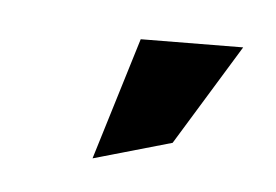

<svg xmlns="http://www.w3.org/2000/svg" viewBox="-42 -853 482 335"><g transform="rotate(-15 199.0 -685.5)"><path d="M236 -591 94 -601 229 -780 398 -720Z"/></g></svg>

Font: Argentum Sans Black
Style: Italic
Weight: 900
Italic angle: -11°
Designer: Julieta Ulanovsky (font), Cristiano Sobral (main changes and remaster)
Foundry: Julieta Ulanovsky (font), Cristiano Sobral (main changes and remaster)
Version: Version 2.007;June 15, 2022;FontCreator 14.0.0.2814 64-bit; 